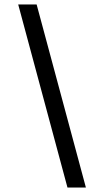

<svg xmlns="http://www.w3.org/2000/svg" viewBox="-20 -725 465 865"><path d="M284 120H367L145 -705H62Z"/></svg>

Font: Mluvka
Style: Italic
Weight: 400
Italic angle: -8°
Designer: Modified by Jiří Krblich, Original typeface by Gumpita Rahayu
Foundry: Gumpita Rahayu & Jiří Krblich
Version: Version 2.000;Glyphs 3.1.1 (3134)